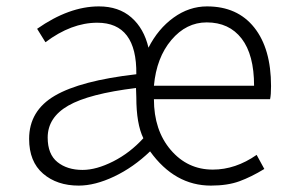

<svg xmlns="http://www.w3.org/2000/svg" viewBox="-20 -567 908 600"><path d="M226 13Q158 13 114.5 -24.5Q71 -62 71 -133Q71 -221 151.5 -268Q232 -315 406 -335Q408 -496 284 -496Q203 -496 122 -435L96 -477Q196 -547 289 -547Q351 -547 390.5 -512.5Q430 -478 444 -418Q474 -477 522.5 -512Q571 -547 627 -547Q722 -547 774.5 -481Q827 -415 827 -298Q827 -270 824 -257H461Q461 -160 513.5 -98.5Q566 -37 645 -37Q716 -37 782 -83L806 -39Q765 -14 728 -0.5Q691 13 639 13Q526 13 449 -94Q397 -44 337 -15.5Q277 13 226 13ZM238 -36Q281 -36 333.5 -62.5Q386 -89 428 -135Q406 -180 406 -263L405 -292Q258 -274 193.5 -237Q129 -200 129 -137Q129 -85 159.5 -60.5Q190 -36 238 -36ZM461 -299H774Q774 -396 735 -446.5Q696 -497 626 -497Q562 -497 515.5 -442Q469 -387 461 -299Z"/></svg>

Font: Noto Sans Korean Light
Style: Regular
Weight: 300
Designer: Ryoko NISHIZUKA  (kana & ideographs); Paul D. Hunt (Latin, Greek & Cyrillic); Wenlong ZHANG  (bopomofo); Sandoll Communi
Foundry: Adobe Systems Incorporated
Version: Version 1.000;PS 1;hotconv 1.0.78;makeotf.lib2.5.61930